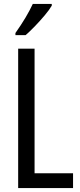

<svg xmlns="http://www.w3.org/2000/svg" viewBox="-20 -963 411 983"><path d="M73 0V-714H157V-76H354V0ZM245 -934Q233 -913 209 -884.5Q185 -856 158.5 -828.5Q132 -801 111 -783H59V-794Q117 -876 148 -943H245Z"/></svg>

Font: Noto Sans Lao ExtraCondensed
Style: Regular
Weight: 400
Width: 2
Designer: Monotype Design Team
Foundry: Monotype Imaging Inc.
Version: Version 2.003; ttfautohint (v1.8.4.7-5d5b)